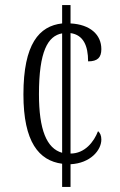

<svg xmlns="http://www.w3.org/2000/svg" viewBox="-20 -734 473 754"><path d="M224 -91V0H257V-89C335 -93 378 -144 378 -186C378 -202 373 -212 365 -219C349 -177 313 -131 257 -131V-604C307 -597 326 -555 326 -493C363 -493 378 -508 378 -541C378 -598 334 -638 257 -642V-714H224V-642C134 -632 72 -562 72 -363C72 -176 133 -103 224 -91ZM224 -603V-134C163 -151 133 -225 133 -364C133 -533 168 -593 224 -603Z"/></svg>

Font: Noto Serif Hebrew ExtraCondensed Light
Style: Regular
Weight: 300
Width: 2
Designer: Monotype Design Team
Foundry: Monotype Imaging Inc.
Version: Version 2.004